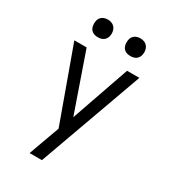

<svg xmlns="http://www.w3.org/2000/svg" viewBox="-224 -847 1048 1176"><g transform="rotate(30 300.0 -259.0)"><path d="M178 215Q191 180 203.5 144.5Q216 109 229 74L257 -3L158 -277L70 -520H157L300 -109L443 -520H530L265 215ZM415 -608Q402 -608 390 -611.5Q378 -615 369 -624Q360 -633 356.5 -645Q353 -657 353 -670Q353 -683 356.5 -695Q360 -707 369 -716Q378 -725 390 -729Q402 -733 415 -733Q428 -733 440 -729Q452 -725 461 -716Q470 -707 474 -695Q478 -683 478 -670Q478 -657 474 -645Q470 -633 461 -624Q452 -615 440 -611.5Q428 -608 415 -608ZM185 -608Q172 -608 160 -611.5Q148 -615 139 -624Q130 -633 126.5 -645Q123 -657 123 -670Q123 -683 126.5 -695Q130 -707 139 -716Q148 -725 160 -729Q172 -733 185 -733Q198 -733 210 -729Q222 -725 231 -716Q240 -707 244 -695Q248 -683 248 -670Q248 -657 244 -645Q240 -633 231 -624Q222 -615 210 -611.5Q198 -608 185 -608Z"/></g></svg>

Font: Iosevka Aile
Style: Regular
Weight: 400
Designer: Belleve Invis
Foundry: Belleve Invis
Version: Version 28.0.1; ttfautohint (v1.8.4)